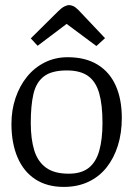

<svg xmlns="http://www.w3.org/2000/svg" viewBox="-20 -727 528 755"><path d="M231 8Q165 8 119 -22Q73 -52 49 -108Q25 -164 25 -240Q25 -294 41 -341.5Q57 -389 86 -425Q115 -461 156 -481.5Q197 -502 246 -502Q316 -502 363.5 -473Q411 -444 435 -390.5Q459 -337 459 -263Q459 -204 443.5 -154.5Q428 -105 399 -68.5Q370 -32 327.5 -12Q285 8 231 8ZM250 -44Q300 -44 329 -67Q358 -90 370.5 -135Q383 -180 383 -244Q383 -315 370 -360.5Q357 -406 326.5 -428Q296 -450 243 -450Q183 -450 152.5 -426.5Q122 -403 111.5 -357.5Q101 -312 101 -244Q101 -181 114.5 -136.5Q128 -92 160.5 -68Q193 -44 250 -44ZM359 -546 242 -633 128 -547 101 -576 208 -682Q222 -696 233 -701.5Q244 -707 251 -707Q259 -707 268 -703Q277 -699 288 -688L393 -577Z"/></svg>

Font: Faustina Light
Style: Regular
Weight: 300
Designer: Alfonso Garcia
Foundry: http://www.omnibus-type.com
Version: Version 1.200